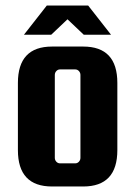

<svg xmlns="http://www.w3.org/2000/svg" viewBox="-20 -667 492 697"><path d="M406 -366V-122Q406 10 282 10H169Q45 10 45 -122V-366Q45 -498 169 -498H282Q406 -498 406 -366ZM272 -94V-395Q272 -403 266.5 -409Q261 -415 253 -415H198Q190 -415 184.5 -409Q179 -403 179 -395V-94Q179 -86 184.5 -80Q190 -74 198 -74H253Q261 -74 266.5 -80Q272 -86 272 -94ZM383 -541H284L225 -597L166 -541H67L150 -647H300Z"/></svg>

Font: Squada One
Style: Regular
Weight: 400
Version: Version 1.001